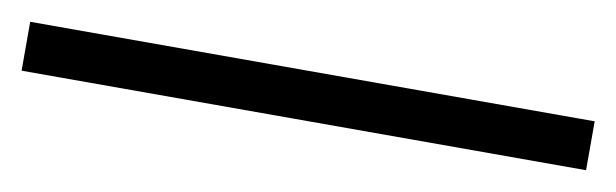

<svg xmlns="http://www.w3.org/2000/svg" viewBox="-23 -51 658 205"><g transform="rotate(10 306.0 51.5)"><path d="M0 78V25H612V78Z"/></g></svg>

Font: Bricolage Grotesque 12pt ExtraLight
Style: Regular
Weight: 200
Designer: Mathieu Triay
Foundry: Atelier Triay
Version: Version 1.001; ttfautohint (v1.8.4.7-5d5b);gftools[0.9.33.de